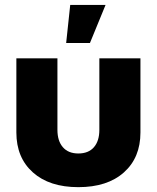

<svg xmlns="http://www.w3.org/2000/svg" viewBox="-20 -754 641 785"><path d="M300.3 11.2Q182.1 11.2 114.5 -49.1Q46.9 -109.4 46.9 -212.4V-515.6H214.8V-223.1Q214.8 -177.7 237.1 -152.1Q259.3 -126.5 300.3 -126.5Q341.8 -126.5 364 -152.1Q386.2 -177.7 386.2 -223.1V-515.6H554.2V-212.4Q554.2 -109.4 486.6 -49.1Q418.9 11.2 300.3 11.2ZM250.5 -578.1 267.1 -733.9H411.6L347.7 -578.1Z"/></svg>

Font: Inter Display ExtraBold
Style: Regular
Weight: 800
Designer: Rasmus Andersson
Foundry: rsms
Version: Version 4.000;git-a52131595